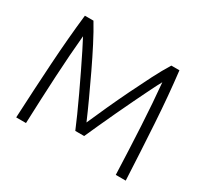

<svg xmlns="http://www.w3.org/2000/svg" viewBox="-143 -890 1149 1087"><g transform="rotate(30 432.0 -346.5)"><path d="M74 0Q83 -188 94 -362Q105 -536 123 -693H179Q210 -642 244 -576Q278 -510 312 -438.5Q346 -367 377.5 -298.5Q409 -230 433 -174Q460 -236 491.5 -305Q523 -374 557 -444Q591 -514 624 -578.5Q657 -643 688 -693H741Q759 -541 770 -365Q781 -189 790 0H725Q719 -163 711 -311Q703 -459 691 -586Q676 -559 653.5 -513.5Q631 -468 604.5 -413Q578 -358 551 -300.5Q524 -243 500.5 -191Q477 -139 460 -101H402Q388 -135 365 -186.5Q342 -238 314.5 -296.5Q287 -355 259.5 -412Q232 -469 209 -515Q186 -561 172 -587Q160 -460 152 -311.5Q144 -163 138 0Z"/></g></svg>

Font: Ubuntu Sans Light
Style: Regular
Weight: 300
Designer: Dalton Maag Ltd
Foundry: Dalton Maag Ltd
Version: Version 1.006; ttfautohint (v1.8.4.7-5d5b)